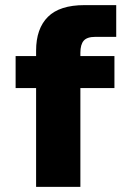

<svg xmlns="http://www.w3.org/2000/svg" viewBox="-20 -730 505 750"><path d="M121 0V-386H41V-511H121V-532Q121 -618 167 -664Q213 -710 310 -710H434V-586H352Q320 -586 307 -571Q294 -556 294 -524V-511H427V-386H294V0Z"/></svg>

Font: Geist ExtBd
Style: Regular
Weight: 400
Designer: Basement.studio, Andrés Briganti, Mateo Zaragoza
Foundry: Basement.studio, Vercel, Andrés Briganti, Guido Ferreyra, Mateo Zaragoza
Version: Version 1.401